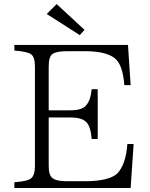

<svg xmlns="http://www.w3.org/2000/svg" viewBox="-20 -935 739 945"><path d="M50.8 -713.9H609.9L623 -516.1H591.8Q584.5 -619.1 543 -649.9Q499.5 -683.1 396 -683.1H308.6Q257.8 -683.1 237.8 -668.9Q219.7 -655.8 219.7 -607.9V-392.1H326.7Q381.3 -392.1 401.9 -414.1Q426.3 -439.9 431.2 -496.1H460.9V-251H431.2Q426.3 -314 403.8 -335Q381.8 -356.9 326.7 -356.9H219.7V-118.2Q219.7 -71.3 238.8 -58.1Q258.3 -43 308.6 -43H396Q517.6 -43 558.1 -82Q599.6 -126.5 606.9 -226.1H637.7L623 -9.8H50.8V-38.1Q113.8 -42.5 131.8 -56.2Q151.9 -71.3 151.9 -117.2V-607.9Q151.9 -654.8 132.8 -668Q113.3 -681.6 50.8 -686ZM258.8 -915 396 -788.1 372.6 -762.2 210 -866.2Z"/></svg>

Font: I.Ming
Style: Regular
Weight: 400
Designer: Ichiten Fonts Project
Version: Version 5.10 Mar 24, 2018